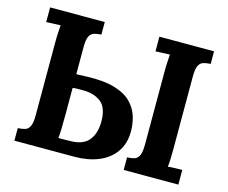

<svg xmlns="http://www.w3.org/2000/svg" viewBox="-99 -837 1158 974"><g transform="rotate(15 480.5 -350.0)"><path d="M50 0V-66Q73 -67 88.5 -72Q104 -77 112.5 -95Q121 -113 121 -153V-536Q121 -563 122.5 -588Q124 -613 125 -626Q109 -625 85 -624.5Q61 -624 50 -623V-700H337V-634Q315 -633 299 -628Q283 -623 274.5 -605.5Q266 -588 266 -547V-407L321 -409Q411 -412 467.5 -395Q524 -378 554.5 -347Q585 -316 597 -277.5Q609 -239 609 -199Q609 -134 577.5 -89.5Q546 -45 491 -22.5Q436 0 366 0ZM624 0V-66Q647 -67 662.5 -72Q678 -77 686.5 -95Q695 -113 695 -153V-536Q695 -563 696.5 -588Q698 -613 699 -626Q683 -625 659 -624.5Q635 -624 624 -623V-700H911V-634Q889 -633 873 -628Q857 -623 848.5 -605.5Q840 -588 840 -547V-164Q840 -137 839 -112Q838 -87 836 -74Q852 -76 876.5 -76.5Q901 -77 911 -77V0ZM262 -71Q280 -71 298.5 -71Q317 -71 335 -72Q396 -75 423.5 -111.5Q451 -148 451 -207Q451 -281 414.5 -309Q378 -337 322 -337Q308 -337 294 -337Q280 -337 266 -335Q266 -248 266 -196.5Q266 -145 265 -116.5Q264 -88 262 -71Z"/></g></svg>

Font: Lora
Style: Bold
Weight: 700
Designer: Olga Karpushina, Alexei Vanyashin (Cyrillic)
Foundry: Cyreal
Version: Version 3.006; ttfautohint (v1.8.4.7-5d5b);gftools[0.9.30]